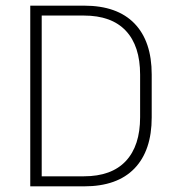

<svg xmlns="http://www.w3.org/2000/svg" viewBox="-20 -659 616 679"><path d="M277.5 0H112.5V-35.5H276.5Q374.5 -35.5 425 -89.5Q475.5 -143.5 475.5 -244.5V-395Q475.5 -496.5 425 -550.2Q374.5 -604 276.5 -604H111.5V-639H277.5Q394.5 -639 455.5 -576Q516.5 -513 516.5 -395.5V-244Q516.5 -126.5 455.5 -63.2Q394.5 0 277.5 0ZM127.5 0H87V-639H127.5Z"/></svg>

Font: Anek Devanagari Medium ExtraLight
Style: Regular
Weight: 250
Version: Version 1.003